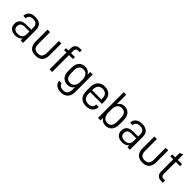

<svg xmlns="http://www.w3.org/2000/svg" viewBox="291 -2089 3645 3645"><g transform="rotate(45 2113.5 -266.0)"><path d="M375 -471.2Q421.9 -427.2 421.9 -345.2V0H355V-54.2Q331.5 -21.5 297.9 -8.8Q263.7 5.9 214.8 5.9Q134.8 5.9 90.8 -32.2Q46.9 -70.3 46.9 -143.1Q46.9 -210.9 91.8 -250Q135.7 -288.1 216.8 -288.1H354V-346.2Q354 -400.9 324.2 -429.2Q294.9 -457 238.8 -457Q187 -457 158.2 -434.1Q127.9 -409.7 127.9 -369.1V-366.2H62V-371.1Q62 -435.5 108.9 -475.1Q155.3 -514.2 237.8 -514.2Q327.1 -514.2 375 -471.2ZM324.2 -80.1Q354 -109.9 354 -171.9V-237.8H227.1Q115.2 -237.8 115.2 -144Q115.2 -48.8 226.1 -48.8Q293 -48.8 324.2 -80.1Z M618.7 -43.9Q571.8 -94.7 571.8 -186V-506.8H639.6V-194.8Q639.6 -124 666.5 -89.8Q693.8 -55.2 757.8 -55.2Q822.3 -55.2 848.6 -88.9Q875.5 -123 875.5 -194.8V-506.8H943.4V-186Q943.4 -93.3 897.5 -43.9Q851.1 5.9 756.3 5.9Q664.6 5.9 618.7 -43.9Z M1201.7 -506.8H1307.6V-453.1H1201.7V0H1132.3V-453.1H1068.4V-506.8H1132.3V-564Q1132.3 -621.1 1165.5 -655.8Q1196.8 -689.9 1254.4 -689.9H1307.6V-636.2H1265.6Q1201.7 -636.2 1201.7 -566.9Z M1466.3 122.1Q1417.5 85.9 1413.1 24.9H1481.4Q1485.8 57.6 1516.1 79.1Q1544.9 99.1 1593.3 99.1Q1712.4 99.1 1712.4 -34.2V-105Q1692.9 -69.8 1658.2 -49.8Q1625 -30.8 1575.2 -30.8Q1500.5 -30.8 1452.1 -82Q1404.3 -131.3 1404.3 -240.2V-310.1Q1404.3 -417.5 1452.1 -466.8Q1501 -517.1 1576.2 -517.1Q1668.5 -517.1 1712.4 -439.9V-511.2H1781.2V-40Q1781.2 53.2 1732.4 105Q1682.1 158.2 1593.3 158.2Q1512.7 158.2 1466.3 122.1ZM1680.2 -134.8Q1712.4 -177.2 1712.4 -245.1V-299.8Q1712.4 -371.1 1681.2 -414.1Q1649.4 -456.1 1589.4 -456.1Q1473.1 -456.1 1473.1 -305.2V-244.1Q1473.1 -92.8 1585.4 -92.8Q1648.4 -92.8 1680.2 -134.8Z M1982.9 -210Q1982.9 -125 2018.1 -89.8Q2052.7 -55.2 2114.7 -55.2Q2168.5 -55.2 2200.2 -81.1Q2230 -106.4 2230 -152.8V-155.8H2295.9V-150.9Q2295.9 -79.6 2247.1 -37.1Q2197.8 5.9 2109.9 5.9Q2020.5 5.9 1967.8 -46.9Q1915 -99.6 1915 -211.9V-299.8Q1915 -409.2 1967.8 -461.9Q2020 -514.2 2107.9 -514.2Q2195.8 -514.2 2248 -461.9Q2299.8 -410.2 2299.8 -299.8V-240.2H1982.9ZM2017.1 -418.9Q1982.9 -384.8 1982.9 -301.8V-291H2231.9V-309.1Q2231.9 -388.2 2198.7 -419.9Q2165 -452.1 2107.9 -452.1Q2051.8 -452.1 2017.1 -418.9Z M2502 0H2434.1V-689.9H2502V-436Q2524.4 -475.1 2557.1 -494.1Q2590.3 -514.2 2633.8 -514.2Q2710.4 -514.2 2760.7 -463.9Q2810.1 -413.1 2810.1 -306.2V-202.1Q2810.1 -94.7 2761.7 -44.9Q2713.9 5.9 2638.7 5.9Q2543.5 5.9 2502 -66.9ZM2741.7 -301.8Q2741.7 -452.1 2625 -452.1Q2564.5 -452.1 2532.7 -410.2Q2502 -368.2 2502 -295.9V-207Q2502 -139.6 2534.7 -98.1Q2565.9 -55.2 2628.9 -55.2Q2741.7 -55.2 2741.7 -206.1Z M3243.7 -471.2Q3290.5 -427.2 3290.5 -345.2V0H3223.6V-54.2Q3200.2 -21.5 3166.5 -8.8Q3132.3 5.9 3083.5 5.9Q3003.4 5.9 2959.5 -32.2Q2915.5 -70.3 2915.5 -143.1Q2915.5 -210.9 2960.4 -250Q3004.4 -288.1 3085.4 -288.1H3222.7V-346.2Q3222.7 -400.9 3192.9 -429.2Q3163.6 -457 3107.4 -457Q3055.7 -457 3026.9 -434.1Q2996.6 -409.7 2996.6 -369.1V-366.2H2930.7V-371.1Q2930.7 -435.5 2977.5 -475.1Q3023.9 -514.2 3106.4 -514.2Q3195.8 -514.2 3243.7 -471.2ZM3192.9 -80.1Q3222.7 -109.9 3222.7 -171.9V-237.8H3095.7Q2983.9 -237.8 2983.9 -144Q2983.9 -48.8 3094.7 -48.8Q3161.6 -48.8 3192.9 -80.1Z M3487.3 -43.9Q3440.4 -94.7 3440.4 -186V-506.8H3508.3V-194.8Q3508.3 -124 3535.2 -89.8Q3562.5 -55.2 3626.5 -55.2Q3690.9 -55.2 3717.3 -88.9Q3744.1 -123 3744.1 -194.8V-506.8H3812V-186Q3812 -93.3 3766.1 -43.9Q3719.7 5.9 3625 5.9Q3533.2 5.9 3487.3 -43.9Z M4069.3 -128.9Q4069.3 -60.1 4134.3 -60.1H4174.3V0H4123Q4064.5 0 4033.2 -34.2Q4000 -67.4 4000 -126V-453.1H3921.4V-506.8H4000V-623L4069.3 -654.8V-506.8H4183.1V-453.1H4069.3Z"/></g></svg>

Font: D-DIN-PRO
Style: Regular
Weight: 400
Designer: Charles Nix
Foundry: Datto Inc.
Version: Version 1.000;hotconv 1.0.109;makeotfexe 2.5.65596